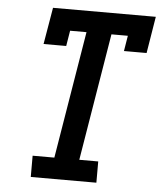

<svg xmlns="http://www.w3.org/2000/svg" viewBox="-53 -781 705 828"><g transform="rotate(5 300.0 -367.5)"><path d="M111 0V-92H205L296 -643H225L214 -576H116L143 -735H588L562 -576H464L475 -643H404L313 -92H395V0Z"/></g></svg>

Font: Iosevka Curly Slab SmBdEx
Style: Italic
Weight: 600
Width: 7
Italic angle: -9°
Monospace: yes
Designer: Belleve Invis
Foundry: Belleve Invis
Version: Version 11.1.0; ttfautohint (v1.8.3)